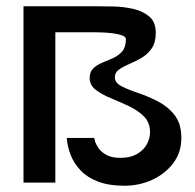

<svg xmlns="http://www.w3.org/2000/svg" viewBox="-20 -583 622 613"><path d="M377.3 10Q327.7 10 293.2 -3.2Q258.7 -16.3 237.5 -38.7Q216.3 -61 205.8 -87.8Q195.3 -114.7 193 -142.7H280.7Q280.7 -142.3 283.3 -132.5Q286 -122.7 294.2 -110.5Q302.3 -98.3 319.2 -88.7Q336 -79 364.7 -79Q395.3 -79 416.3 -90.7Q437.3 -102.3 448.2 -121.3Q459 -140.3 459 -161.3Q459 -192 439.3 -211.5Q419.7 -231 391.2 -244.3Q362.7 -257.7 334.2 -269.3Q305.7 -281 286 -296Q266.3 -311 266.3 -334Q266.3 -354 278 -365Q289.7 -376 307 -383Q324.3 -390 341.5 -397.8Q358.7 -405.7 370.3 -419.2Q382 -432.7 382 -457.7Q382 -465 371.5 -469.3Q361 -473.7 344.8 -476Q328.7 -478.3 312.3 -479.2Q296 -480 284.7 -480H156.7V0H55V-563H284.7Q308.7 -563 341.3 -562.3Q374 -561.7 405 -554.7Q436 -547.7 456.7 -530.2Q477.3 -512.7 477.3 -478Q477.3 -447 464.2 -428.2Q451 -409.3 431.5 -398Q412 -386.7 392.5 -378.5Q373 -370.3 359.8 -361Q346.7 -351.7 346.7 -335.7Q346.7 -318.7 368 -307.7Q389.3 -296.7 420.8 -286.2Q452.3 -275.7 484.3 -259.2Q516.3 -242.7 537.7 -215.2Q559 -187.7 559 -142.7Q559 -96.3 533.2 -62.2Q507.3 -28 466.2 -9Q425 10 377.3 10Z"/></svg>

Font: Darker Grotesque Light
Style: Regular
Weight: 300
Designer: Gabriel Lam
Foundry: TypeRant
Version: Version 1.000;gftools[0.9.28]